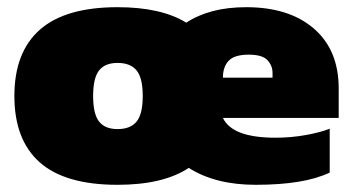

<svg xmlns="http://www.w3.org/2000/svg" viewBox="-20 -504 983 534"><path d="M307 10Q161 10 90.5 -52.5Q20 -115 20 -237Q20 -359 91 -421.5Q162 -484 307 -484Q428 -484 498 -441Q530 -462 571.5 -473Q613 -484 665 -484Q784 -484 853 -424.5Q922 -365 922 -258V-176H600Q626 -121 746 -121Q790 -121 831 -128.5Q872 -136 897 -146V-24Q826 10 691 10Q579 10 505 -37Q434 10 307 10ZM600 -288H738V-301Q738 -322 723.5 -337Q709 -352 672 -352Q632 -352 616 -335Q600 -318 600 -288ZM307 -145Q343 -145 360 -166Q377 -187 377 -237Q377 -287 360 -308Q343 -329 307 -329Q272 -329 255.5 -308Q239 -287 239 -237Q239 -187 255.5 -166Q272 -145 307 -145Z"/></svg>

Font: Kanit ExtraBold
Style: Regular
Weight: 800
Designer: Katatrad Team
Foundry: CadsonDemak
Version: Version 2.000; ttfautohint (v1.8.3)